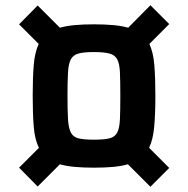

<svg xmlns="http://www.w3.org/2000/svg" viewBox="-20 -711 719 734"><path d="M124 2 53 -70 129 -146Q113 -177 109 -226.5Q105 -276 105 -345Q105 -414 109 -462.5Q113 -511 128 -543L53 -618L124 -690L209 -605Q233 -612 265.5 -615Q298 -618 339 -618Q381 -618 413.5 -615Q446 -612 470 -605L555 -691L627 -619L551 -543Q566 -511 570 -462.5Q574 -414 574 -345Q574 -276 569.5 -226.5Q565 -177 550 -146L627 -69L555 3L469 -83Q445 -76 413 -73Q381 -70 339 -70Q298 -70 265.5 -73Q233 -76 209 -83ZM339 -177Q377 -177 398 -182Q419 -187 428 -204Q437 -221 438.5 -255Q440 -289 440 -345Q440 -401 438.5 -434.5Q437 -468 428 -484.5Q419 -501 398 -506.5Q377 -512 339 -512Q301 -512 280.5 -506.5Q260 -501 251 -484.5Q242 -468 240 -434.5Q238 -401 238 -345Q238 -289 240 -255Q242 -221 251 -204Q260 -187 280.5 -182Q301 -177 339 -177Z"/></svg>

Font: Saira SemiBold
Style: Regular
Weight: 600
Designer: Hector Gatti with collaboration of the Omnibus-Type team
Foundry: Omnibus-Type
Version: Version 1.100; ttfautohint (v1.8.3)